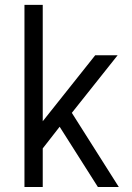

<svg xmlns="http://www.w3.org/2000/svg" viewBox="-20 -750 531 770"><path d="M78.1 -730.5H151.4V-263.7L361.8 -528.3H451.7L268.1 -297.4L456.5 0H372.6L219.2 -241.7L151.4 -154.8V0H78.1Z"/></svg>

Font: Gidole
Style: Regular
Weight: 400
Version: Version 2.100; ttfautohint (v1.8.4.7-5d5b)